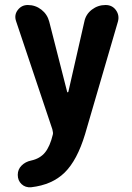

<svg xmlns="http://www.w3.org/2000/svg" viewBox="-20 -540 540 786"><path d="M412.1 -519.5Q439.5 -519.5 454.6 -498.5Q469.7 -477.5 462.9 -452.1L328.1 9.8Q295.9 116.2 244.6 166.5Q193.4 216.8 107.4 226.6Q84 228.5 68.4 213.9Q52.7 199.2 52.7 175.8Q52.7 153.3 68.4 137.7Q84 122.1 107.4 117.2Q143.6 109.4 164.1 84.5Q184.6 59.6 196.3 10.7Q198.2 3.9 194.3 -10.7L45.9 -453.1Q37.1 -478.5 52.7 -499Q68.4 -519.5 93.8 -519.5Q125 -519.5 149.4 -500.5Q173.8 -481.4 181.6 -451.2L254.9 -164.1Q254.9 -162.1 256.8 -162.1Q258.8 -162.1 259.8 -164.1L325.2 -451.2Q331.1 -481.4 356 -500.5Q380.9 -519.5 412.1 -519.5Z"/></svg>

Font: Rounded-X Mgen+ 1mn bold
Style: Bold
Weight: 700
Designer: [Source Han Sans]
Ryoko NISHIZUKA  (kana & ideographs); Paul D. Hunt (Latin, Greek & Cyrillic); Wenlong ZHANG  (bopomofo
Version: Version 1.059.20150602